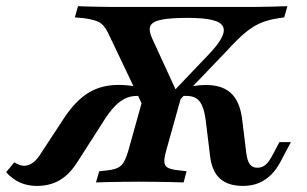

<svg xmlns="http://www.w3.org/2000/svg" viewBox="-73 -591 995 622"><path d="M396.8 -233.1 277.4 -483.9Q262.9 -513.7 243.5 -521.4Q224.2 -529 196.8 -532.3L169.4 -534.7L179.8 -571Q194.4 -570.2 213.3 -569.8Q232.3 -569.4 252.4 -569Q272.6 -568.5 291.1 -568.5H296H746.8H744.4Q775.8 -568.5 804 -569.4Q832.3 -570.2 858.1 -571L847.6 -534.7L831.5 -532.3Q802.4 -528.2 777.4 -519Q752.4 -509.7 725.8 -488.7Q699.2 -467.7 662.9 -427.4L476.6 -233.1ZM46.8 11.3Q16.1 11.3 -8.1 0.4Q-32.3 -10.5 -53.2 -33.1L-26.6 -65.3Q-9.7 -54 5.6 -54Q20.2 -54 34.3 -64.5Q48.4 -75 62.9 -99.2L129 -200Q162.1 -252.4 199.2 -280.6Q236.3 -308.9 285.5 -314.5Q334.7 -320.2 403.2 -303.2L399.2 -276.6Q372.6 -283.1 350.8 -278.2Q329 -273.4 309.7 -256.9Q290.3 -240.3 270.2 -210.5L179.8 -69.4Q154 -27.4 121.8 -8.1Q89.5 11.3 46.8 11.3ZM375.8 -2.4Q352.4 -2.4 326.6 -2Q300.8 -1.6 277.8 -1.2Q254.8 -0.8 237.9 0L248.4 -36.3L271.8 -38.7Q295.2 -41.1 308.1 -47.2Q321 -53.2 328.6 -66.9Q336.3 -80.6 343.5 -105.6L398.4 -302.4L480.6 -268.5L521.8 -304.8L466.1 -105.6Q458.9 -80.6 459.3 -67.3Q459.7 -54 470.2 -48Q480.6 -41.9 504 -39.5L531.5 -36.3L521.8 0Q504.8 -0.8 480.2 -1.2Q455.6 -1.6 429 -2Q402.4 -2.4 376.6 -2.4H375.8ZM713.7 11.3Q666.1 11.3 639.5 -12.5Q612.9 -36.3 607.3 -87.9L593.5 -200.8Q587.1 -251.6 568.1 -268.5Q549.2 -285.5 506.5 -278.2L534.7 -308.9Q590.3 -320.2 627.8 -312.5Q665.3 -304.8 685.9 -277.4Q706.5 -250 712.1 -199.2L725 -94.4Q728.2 -69.4 736.7 -58.5Q745.2 -47.6 760.5 -47.6Q776.6 -47.6 787.9 -57.7Q799.2 -67.7 812.1 -92.7L832.3 -130.6H869.4L838.7 -72.6Q825 -45.2 806.9 -26.6Q788.7 -8.1 766.1 1.6Q743.5 11.3 713.7 11.3ZM481.5 -287.1 599.2 -410.5Q630.6 -442.7 643.5 -466.1Q656.5 -489.5 649.6 -504.4Q642.7 -519.4 614.5 -526.2Q586.3 -533.1 534.7 -533.1Q478.2 -533.1 449.2 -527Q420.2 -521 414.1 -506.9Q408.1 -492.7 419.4 -467.7L500.8 -290.3Z"/></svg>

Font: Playfair 9pt
Style: Bold Italic
Weight: 700
Italic angle: -15.6°
Designer: Claus Eggers Sørensen
Foundry: Claus Eggers Sørensen
Version: Version 2.203